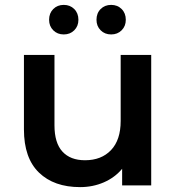

<svg xmlns="http://www.w3.org/2000/svg" viewBox="-20 -759 721 786"><path d="M599 -534V0H480V-68Q450 -32 405 -12.5Q360 7 308 7Q201 7 139.5 -52.5Q78 -112 78 -229V-534H203V-246Q203 -174 235.5 -138.5Q268 -103 328 -103Q395 -103 434.5 -144.5Q474 -186 474 -264V-534ZM181 -678Q181 -705 198 -722Q215 -739 241 -739Q267 -739 284 -722Q301 -705 301 -678Q301 -652 284 -635Q267 -618 241 -618Q215 -618 198 -635Q181 -652 181 -678ZM375 -678Q375 -705 392 -722Q409 -739 435 -739Q461 -739 478 -722Q495 -705 495 -678Q495 -652 478 -635Q461 -618 435 -618Q409 -618 392 -635Q375 -652 375 -678Z"/></svg>

Font: mBank SemiBold
Style: Regular
Weight: 600
Designer: Julieta Ulanovsky
Foundry: Julieta Ulanovsky
Version: Version 7.200